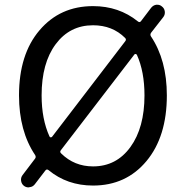

<svg xmlns="http://www.w3.org/2000/svg" viewBox="-20 -773 781 813"><path d="M559.6 -541Q557.6 -543.9 554.2 -544.4Q550.8 -544.9 548.8 -542L238.3 -137.7Q231.4 -129.9 239.3 -123Q294.9 -68.4 374 -68.4Q472.7 -68.4 532.2 -150.4Q591.8 -232.4 591.8 -369.1Q591.8 -469.7 559.6 -541ZM189.5 -195.3Q191.4 -191.4 194.8 -191.4Q198.2 -191.4 200.2 -193.4L509.8 -597.7Q516.6 -605.5 509.8 -612.3Q456.1 -666 374 -666Q275.4 -666 215.8 -585.9Q156.2 -505.9 156.2 -369.1Q156.2 -268.6 189.5 -195.3ZM665 -746.1Q675.8 -738.3 677.7 -725.1Q679.7 -711.9 671.9 -701.2L620.1 -634.8Q614.3 -627 619.1 -619.1Q686.5 -518.6 686.5 -369.1Q686.5 -194.3 600.1 -90.8Q513.7 12.7 374 12.7Q264.6 12.7 185.5 -52.7Q177.7 -58.6 171.9 -50.8L127 7.8Q118.2 18.6 105.5 19.5Q102.5 20.5 100.6 20.5Q89.8 20.5 81.1 13.7Q71.3 5.9 69.3 -7.3Q67.4 -20.5 75.2 -31.2L127.9 -100.6Q133.8 -107.4 128.9 -116.2Q60.5 -217.8 60.5 -369.1Q60.5 -543 147.5 -645Q234.4 -747.1 374 -747.1Q483.4 -747.1 563.5 -682.6Q571.3 -675.8 577.1 -683.6L620.1 -740.2Q628.9 -751 641.6 -752.9Q644.5 -752.9 646.5 -752.9Q657.2 -752.9 665 -746.1Z"/></svg>

Font: Gen Jyuu GothicX Regular
Style: Regular
Weight: 400
Designer: [Source Han Sans]
Ryoko NISHIZUKA  (kana & ideographs); Paul D. Hunt (Latin, Greek & Cyrillic); Wenlong ZHANG  (bopomofo
Version: Version 1.002.20150607